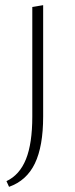

<svg xmlns="http://www.w3.org/2000/svg" viewBox="-20 -434 292 743"><path d="M105 -407 147 -414V17Q147 132 115 198.5Q83 265 15 289L5 267Q56 243 80.5 182Q105 121 105 17Z"/></svg>

Font: Ysabeau Light
Style: Regular
Weight: 300
Designer: Christian Thalmann (Catharsis Fonts)
Version: Version 0.003